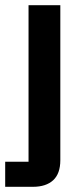

<svg xmlns="http://www.w3.org/2000/svg" viewBox="-45 -520 310 740"><path d="M-25 200V103.3H65V-500H187.5V97.5Q187.5 149.2 160 174.6Q132.5 200 81.7 200Z"/></svg>

Font: Funnel Display SemiBold
Style: Regular
Weight: 600
Designer: NORD ID, Kristian Moeller
Foundry: Dicotype
Version: Version 1.000